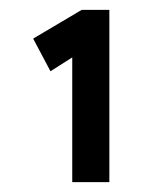

<svg xmlns="http://www.w3.org/2000/svg" viewBox="-20 -797 321 388"><path d="M126 -429V-681L82 -653L47 -719L145 -777H201V-429Z"/></svg>

Font: Lexend Deca
Style: Regular
Weight: 400
Designer: Bonnie Shaver-Troup, Thomas Jockin
Foundry: Lexend
Version: Version 1.008; ttfautohint (v1.8.4.7-5d5b)